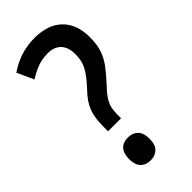

<svg xmlns="http://www.w3.org/2000/svg" viewBox="-234 -774 836 836"><g transform="rotate(-45 183.5 -356.5)"><path d="M112 -241Q112 -293 125.5 -329Q139 -365 176 -403Q217 -447 233 -477Q249 -507 249 -548Q249 -591 227.5 -613.5Q206 -636 166 -636Q132 -636 103.5 -625.5Q75 -615 45 -596L10 -673Q47 -698 87 -711Q127 -724 172 -724Q256 -724 301 -679.5Q346 -635 346 -555Q346 -512 335.5 -480.5Q325 -449 304 -420.5Q283 -392 252 -359Q227 -333 214 -313.5Q201 -294 196.5 -275Q192 -256 192 -230V-210H112ZM91 -59Q91 -95 107.5 -112.5Q124 -130 154 -130Q182 -130 199.5 -113Q217 -96 217 -59Q217 -23 199.5 -6Q182 11 154 11Q125 11 108 -6.5Q91 -24 91 -59Z"/></g></svg>

Font: Noto Sans Georgian Condensed Medium
Style: Regular
Weight: 500
Width: 3
Designer: Monotype Design Team, Akaki Razmadze
Foundry: Google LLC
Version: Version 2.005; ttfautohint (v1.8.4.7-5d5b)